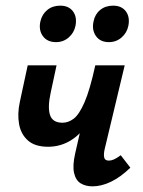

<svg xmlns="http://www.w3.org/2000/svg" viewBox="-20 -652 506 679"><path d="M150 -133Q104 -133 79 -155Q54 -177 47.5 -213Q41 -249 50 -291L78 -421H180L159 -323Q148 -272 157 -245Q166 -218 201 -218Q222 -218 241 -232.5Q260 -247 279 -290.5Q298 -334 317 -421H365Q351 -349 330.5 -295Q310 -241 283 -205Q256 -169 222.5 -151Q189 -133 150 -133ZM307 7Q283 7 265.5 -3.5Q248 -14 242 -40Q236 -66 246 -110L317 -421H421L350 -124Q346 -106 348.5 -95Q351 -84 365 -84Q373 -84 382.5 -88Q392 -92 407 -103L441 -59Q407 -26 373 -9.5Q339 7 307 7ZM178 -503Q147 -503 131.5 -524.5Q116 -546 123 -577Q129 -602 147.5 -617Q166 -632 193 -632Q223 -632 238 -612Q253 -592 247 -561Q242 -536 223 -519.5Q204 -503 178 -503ZM365 -503Q334 -503 319 -525Q304 -547 311 -577Q316 -602 334.5 -617Q353 -632 380 -632Q410 -632 425 -612Q440 -592 434 -561Q429 -536 410 -519.5Q391 -503 365 -503Z"/></svg>

Font: Ysabeau Infant
Style: Bold Italic
Weight: 700
Italic angle: -12°
Designer: Christian Thalmann (Catharsis Fonts)
Version: Version 2.001;gftools[0.9.30]; featfreeze: ss01,ss02,lnum